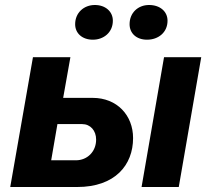

<svg xmlns="http://www.w3.org/2000/svg" viewBox="-20 -749 848 769"><path d="M21 0H289C441 0 513 -88 513 -196C513 -287 449 -357 351 -357H233L262 -520H112ZM547 0H696L786 -520H637ZM352 -590C395 -590 432 -619 432 -666C432 -703 402 -729 360 -729C316 -729 281 -698 281 -652C281 -616 309 -590 352 -590ZM569 -590C614 -590 651 -619 651 -666C651 -703 621 -729 577 -729C533 -729 499 -698 499 -652C499 -616 526 -590 569 -590ZM185 -107 210 -252H309C342 -252 365 -226 365 -190C365 -141 329 -107 284 -107Z"/></svg>

Font: Fixel Display 20240404
Style: Bold Italic
Weight: 700
Italic angle: -10°
Designer: AlfaBravo + MacPaw
Foundry: Kyrylo Tkachov, Marchela Mozhyna, Serhii Makarenko, Maria Weinstein, Zakhar Kryvoshyya
Version: Version 1.211;Glyphs 3.2 (3225)